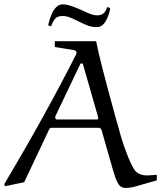

<svg xmlns="http://www.w3.org/2000/svg" viewBox="-65 -874 758 903"><path d="M306.2 -832 353 -811Q379.9 -799.8 398.9 -802.2Q415.5 -804.2 424.1 -813.2Q432.6 -822.3 439.9 -841.3L453.1 -835.9Q450.2 -809.1 435.1 -779.8Q419.9 -750.5 397.9 -747.1Q370.1 -743.2 334 -759.3L271 -789.1Q244.6 -800.8 221.2 -798.3Q203.6 -796.4 194.1 -785.9Q184.6 -775.4 175.3 -750L161.1 -755.4Q164.6 -770.5 169.4 -785.2Q174.3 -799.8 181.6 -815.2Q189 -830.6 200 -840.8Q210.9 -851.1 223.1 -853Q249 -856.9 306.2 -832ZM465.8 -76.2 412.1 -264.2Q410.6 -267.1 407 -270Q403.3 -272.9 400.9 -272.9H175.8Q169.9 -272.9 166 -265.1L48.8 -17.1L-42 2L-44.9 -7.8Q151.4 -337.9 293.9 -620.1Q294.9 -623 294.9 -627Q294.9 -629.9 292 -633.3Q289.1 -636.7 283.2 -638.2L192.9 -652.8V-680.2H387.2Q401.9 -599.1 480 -316.9Q494.6 -263.7 504.4 -230.2Q514.2 -196.8 531.2 -151.9Q548.3 -106.9 564.9 -79.1Q583 -48.8 628.9 -48.8Q629.4 -48.8 671.9 -51.8L672.9 -25.9L568.8 3.9Q545.9 9.8 523.9 9.8Q512.2 9.8 502.9 3.2Q493.7 -3.4 486.8 -17.6Q480 -31.7 475.8 -43.5Q471.7 -55.2 465.8 -76.2ZM312 -571.8 195.8 -328.1Q194.8 -326.2 194.8 -318.8Q194.8 -316.9 197.3 -314.5Q199.7 -312 202.1 -312H390.1Q397 -312 397 -318.8Q395 -327.1 395 -328.1L325.2 -571.8Q323.2 -576.2 317.9 -576.2Q315.9 -576.2 314 -574.5Q312 -572.8 312 -571.8Z"/></svg>

Font: Aref Ruqaa
Style: Regular
Weight: 400
Designer: Abdoulla Aref
Version: Version 0.7